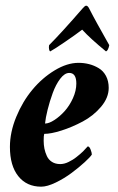

<svg xmlns="http://www.w3.org/2000/svg" viewBox="-20 -664 425 689"><path d="M289.1 -643.6Q294.9 -643.6 299.8 -633.8Q313.5 -606.9 329.6 -577.9Q345.7 -548.8 357.9 -527.3Q370.1 -505.9 372.1 -502Q368.2 -482.4 360.4 -479.5Q303.7 -525.9 274.9 -557.6Q252 -540 214.1 -514.2Q176.3 -488.3 160.2 -479.5Q157.2 -481 156 -487.8Q154.8 -494.6 156.2 -502Q199.2 -544.9 276.4 -633.8Q284.7 -643.6 289.1 -643.6ZM261.7 -438.5Q281.7 -438.5 299.8 -433.8Q317.9 -429.2 334.2 -419.4Q350.6 -409.7 360.4 -391.4Q370.1 -373 370.1 -348.6Q370.1 -313.5 342.8 -281Q315.4 -248.5 276.9 -228Q238.3 -207.5 200.7 -195.6Q163.1 -183.6 138.7 -183.6Q136.7 -177.7 136.7 -159.2Q136.7 -144 139.4 -130.6Q142.1 -117.2 148.2 -104Q154.3 -90.8 166.5 -83Q178.7 -75.2 196.3 -75.2Q203.1 -75.2 210.9 -77.1Q218.8 -79.1 226.1 -82.8Q233.4 -86.4 240.7 -90.8Q248 -95.2 254.6 -100.6Q261.2 -106 267.1 -110.8Q272.9 -115.7 278.1 -120.8Q283.2 -126 286.1 -129.4Q289.1 -132.8 292 -135.7L294.9 -138.7Q300.8 -138.7 305.2 -127.2Q309.6 -115.7 309.6 -109.4Q304.2 -100.6 283.9 -82Q263.7 -63.5 237.3 -43.7Q210.9 -23.9 180.2 -9Q149.4 5.9 127.9 5.9Q75.7 5.9 45.7 -31.7Q15.6 -69.3 15.6 -136.7Q15.6 -189.5 38.3 -244.6Q61 -299.8 96.2 -342Q131.3 -384.3 176 -411.4Q220.7 -438.5 261.7 -438.5ZM141.6 -220.7Q155.8 -220.7 175 -233.2Q194.3 -245.6 211.9 -265.1Q229.5 -284.7 241.7 -311.5Q253.9 -338.4 253.9 -364.3Q253.9 -402.3 228.5 -402.3Q211.9 -402.3 196 -381.3Q180.2 -360.4 169.2 -330.1Q158.2 -299.8 150.9 -270.5Q143.6 -241.2 141.6 -220.7Z"/></svg>

Font: Amiri
Style: Bold Slanted
Weight: 700
Italic angle: 9°
Designer: Khaled Hosny
Version: Version 000.107